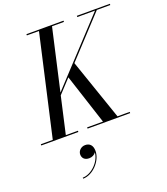

<svg xmlns="http://www.w3.org/2000/svg" viewBox="-224 -876 1140 1313"><g transform="rotate(-20 346.0 -219.0)"><path d="M-40 -9V0H230V-9H142L202.5 -276.5L293.5 -374.5L412.5 -9H297V0H607V-9H518L365.5 -451.5L634 -741H732V-750H492V-741H621L207 -295L308 -741H395V-750H125V-741H213L47 -9ZM189 149.5C189 174 204.5 194.5 239 194.5C260 194.5 279 184.5 288.5 169C283.5 237.5 213.5 304 151.5 304V311.5C223.5 311.5 296 233.5 296 161.5C296 119.5 274 100 242.5 100C212 100 189 123.5 189 149.5Z"/></g></svg>

Font: Bodoni* 24pt
Style: Italic
Weight: 400
Italic angle: -13°
Version: Version 2.3